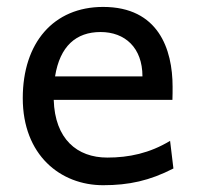

<svg xmlns="http://www.w3.org/2000/svg" viewBox="-20 -528 575 560"><path d="M482.9 -236.8C483.4 -245.6 483.4 -266.1 483.4 -274.9C483.4 -384.8 441.9 -507.8 280.8 -507.8C136.2 -507.8 46.4 -403.3 46.4 -241.7C46.4 -75.7 156.2 12.2 280.8 12.2C356 12.2 416.5 -1 485.8 -36.6L476.1 -117.2C416.5 -81.1 356 -68.4 293 -68.4C204.6 -68.4 140.1 -122.6 136.7 -236.8ZM273.4 -434.6C344.2 -434.6 395.5 -389.2 395.5 -305.2H140.6C154.8 -393.6 202.1 -434.6 273.4 -434.6Z"/></svg>

Font: Andika
Style: Regular
Weight: 400
Designer: Victor Gaultney, Annie Olsen, Julie Remington, Don Collingsworth, Eric Hays
Foundry: SIL International
Version: Version 1.000